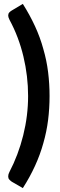

<svg xmlns="http://www.w3.org/2000/svg" viewBox="-20 -806 307 984"><path d="M97 158 40 125Q33 120 27.5 114Q22 108 22 98Q22 87 28 76Q74 -12 99 -112.5Q124 -213 124 -314Q124 -416 100 -516.5Q76 -617 29 -704Q22 -718 22 -726Q22 -736 27.5 -742Q33 -748 40 -752L97 -786Q133 -729 159.5 -671.5Q186 -614 202 -555Q219 -497 226.5 -436.5Q234 -376 234 -314Q234 -251 226.5 -191Q219 -131 202 -72Q186 -14 159.5 44Q133 102 97 158Z"/></svg>

Font: Aleo
Style: Bold
Weight: 700
Designer: Alessio Laiso
Foundry: Alessio Laiso
Version: Version 2.001;gftools[0.9.29]